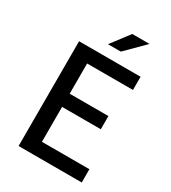

<svg xmlns="http://www.w3.org/2000/svg" viewBox="-200 -936 928 1040"><g transform="rotate(30 263.5 -416.5)"><path d="M85 0V-655.3H469.7V-572.8H183.1V-383.8H425.3V-301.3H183.1V-83H480V0ZM228.5 -719.7 314.9 -833.5H422.9L308.6 -719.7Z"/></g></svg>

Font: Varta Light SemiBold
Style: Regular
Weight: 600
Version: Version 1.004